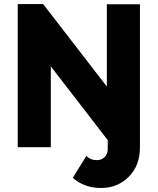

<svg xmlns="http://www.w3.org/2000/svg" viewBox="-20 -730 783 952"><path d="M231.9 -400.9V0H67.9V-710H193.8L509.8 -300.8V-709H673.8V2Q673.8 90.8 618.4 146.5Q563 202.1 481 202.1Q398.4 202.1 340.8 151.9L408.2 43Q427.7 64 460.9 64Q483.9 64 499 48.6Q514.2 33.2 514.2 8.8V-35.2Z"/></svg>

Font: Rawline ExtraBold
Style: Regular
Weight: 800
Designer: Matt McInerney, Pablo Impallari, Rodrigo Fuenzalida
Foundry: Matt McInerney, Pablo Impallari, Rodrigo Fuenzalida
Version: Version 4.020;PS 004.020;hotconv 1.0.88;makeotf.lib2.5.64775